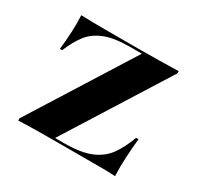

<svg xmlns="http://www.w3.org/2000/svg" viewBox="-100 -535 672 652"><g transform="rotate(30 235.5 -209.0)"><path d="M40.3 0V-8.9L290.3 -406.5H243.5Q182.3 -406.5 145.2 -391.5Q108.1 -376.6 87.1 -348.8Q66.1 -321 50 -281.5H41.1Q45.2 -317.7 46.8 -351.6Q48.4 -385.5 46.8 -416.9Q70.2 -416.1 93.1 -415.7Q116.1 -415.3 139.5 -415.3H243.5H274.2Q313.7 -415.3 352.8 -416.1Q391.9 -416.9 428.2 -417.7V-408.9L178.2 -11.3H212.9Q279.8 -11.3 318.5 -27.8Q357.3 -44.4 379 -75.4Q400.8 -106.5 416.1 -149.2H425.8Q421.8 -110.5 419.8 -73Q417.7 -35.5 419.4 -0.8Q396 -2.4 373.4 -2.4Q350.8 -2.4 327.4 -2.4H212.9H191.9Q152.4 -2.4 114.5 -2Q76.6 -1.6 40.3 0Z"/></g></svg>

Font: Playfair 144pt SemiExpanded ExtraBold
Style: Regular
Weight: 800
Width: 6
Designer: Claus Eggers Sørensen
Foundry: Claus Eggers Sørensen
Version: Version 2.203